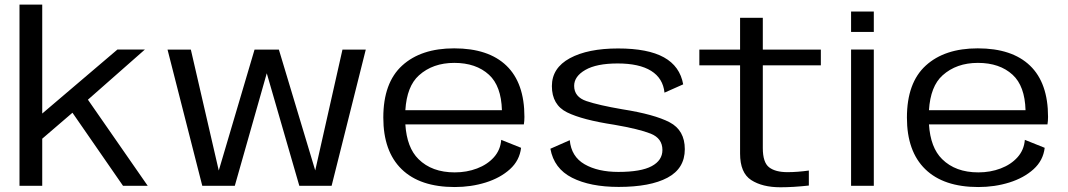

<svg xmlns="http://www.w3.org/2000/svg" viewBox="-20 -805 4626 832"><path d="M64.5 0V-785H163V-313L489 -590.5H608L361 -373L620 0H513L294 -316.5L163 -204V0Z M856.5 0 706 -590H807L928 -66L1083 -590H1188.5L1346 -66.5L1464 -590H1565L1417 0H1277L1136 -487.5L997.5 0Z M1950.5 5.5Q1800 5.5 1720.5 -71.8Q1641 -149 1641 -295.5Q1641 -446.5 1722.8 -521Q1804.5 -595.5 1948 -595.5Q2096.5 -595.5 2174.5 -520.5Q2252.5 -445.5 2252.5 -298.5Q2252.5 -280 2250 -266H1736.5Q1743 -165 1793.5 -115.5Q1851.5 -58 1950.5 -58Q2002.5 -58 2047.2 -75Q2092 -92 2120.2 -123.5Q2148.5 -155 2152 -199L2238 -164.5Q2231.5 -109.5 2189.8 -71.8Q2148 -34 2084.8 -14.2Q2021.5 5.5 1950.5 5.5ZM1736.5 -327.5H2155Q2152 -432.5 2099 -481Q2043 -532.5 1948.5 -532.5Q1855.5 -532.5 1795.5 -478.5Q1743 -431.5 1736.5 -327.5Z M2661 5Q2537.5 5 2459 -34.8Q2380.5 -74.5 2365 -160.5L2449 -197.5Q2455.5 -126.5 2513.2 -93.2Q2571 -60 2659.5 -60Q2757.5 -60 2804 -85Q2850.5 -110 2850.5 -155Q2850.5 -205.5 2799.8 -225.8Q2749 -246 2641.5 -264.5Q2503.5 -285.5 2437.5 -318Q2371.5 -350.5 2371.5 -432Q2371.5 -510.5 2449.5 -552.8Q2527.5 -595 2658.5 -595Q2787.5 -595 2857 -556.5Q2926.5 -518 2940.5 -439.5L2859.5 -403.5Q2853 -466 2801.5 -498Q2750 -530 2656.5 -530Q2565 -530 2516.5 -502Q2468 -474 2468 -433Q2468 -385 2521.2 -367Q2574.5 -349 2676.5 -331.5Q2816 -309.5 2881.8 -275Q2947.5 -240.5 2947.5 -158.5Q2947.5 -75 2872.5 -35Q2797.5 5 2661 5Z M3362 6.5Q3283.5 6.5 3235.2 -24.8Q3187 -56 3187 -139.5V-522H3010.5V-590H3187V-728H3285.5V-590H3537V-522H3285.5V-163.5Q3285.5 -101 3312.8 -80Q3340 -59 3392.5 -59Q3435 -59 3485 -66V-1Q3417.5 6.5 3362 6.5Z M3668 0V-590.5H3766.5V0ZM3668 -755H3766.5V-666.5H3668Z M4219.5 5.5Q4069 5.5 3989.5 -71.8Q3910 -149 3910 -295.5Q3910 -446.5 3991.8 -521Q4073.5 -595.5 4217 -595.5Q4365.5 -595.5 4443.5 -520.5Q4521.5 -445.5 4521.5 -298.5Q4521.5 -280 4519 -266H4005.5Q4012 -165 4062.5 -115.5Q4120.5 -58 4219.5 -58Q4271.5 -58 4316.2 -75Q4361 -92 4389.2 -123.5Q4417.5 -155 4421 -199L4507 -164.5Q4500.5 -109.5 4458.8 -71.8Q4417 -34 4353.8 -14.2Q4290.5 5.5 4219.5 5.5ZM4005.5 -327.5H4424Q4421 -432.5 4368 -481Q4312 -532.5 4217.5 -532.5Q4124.5 -532.5 4064.5 -478.5Q4012 -431.5 4005.5 -327.5Z"/></svg>

Font: Anybody ExtraExpanded
Style: Regular
Weight: 400
Width: 8
Designer: Tyler Finck
Foundry: Etcetera Type Company
Version: Version 1.010; ttfautohint (v1.8.3) -l 8 -r 50 -G 200 -x 14 